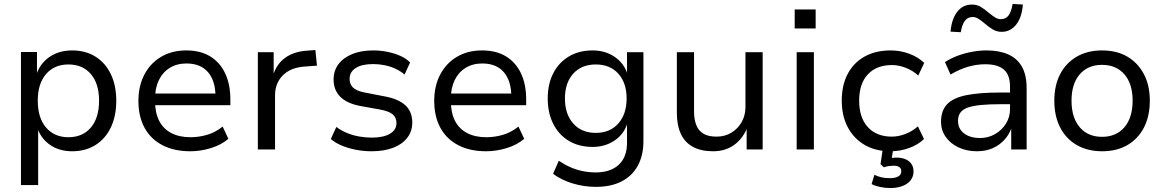

<svg xmlns="http://www.w3.org/2000/svg" viewBox="-20 -756 5891 971"><path d="M86 180V-493H167V-382H165Q185 -438 232.5 -469.5Q280 -501 345 -501Q413 -501 463 -469.5Q513 -438 540.5 -381Q568 -324 568 -246Q568 -170 541 -112.5Q514 -55 463.5 -23Q413 9 345 9Q281 9 235 -22Q189 -53 170 -106H173V180ZM326 -62Q398 -62 439.5 -111Q481 -160 481 -247Q481 -333 439.5 -381.5Q398 -430 326 -430Q255 -430 213 -381.5Q171 -333 171 -247Q171 -160 213 -111Q255 -62 326 -62Z M943 9Q861 9 802 -21.5Q743 -52 711.5 -109Q680 -166 680 -246Q680 -321 710 -378.5Q740 -436 794.5 -468.5Q849 -501 922 -501Q994 -501 1043.5 -470.5Q1093 -440 1119 -384.5Q1145 -329 1145 -253V-224H745V-283H1088L1070 -265Q1070 -347 1032 -391Q994 -435 923 -435Q875 -435 839 -413Q803 -391 783.5 -351Q764 -311 764 -256V-247Q764 -186 785 -145Q806 -104 846.5 -83Q887 -62 944 -62Q985 -62 1027 -74Q1069 -86 1106 -116L1135 -54Q1099 -23 1046.5 -7Q994 9 943 9Z M1284 0V-492H1364V-378H1362Q1380 -434 1424 -465Q1468 -496 1535 -500L1575 -503L1583 -424L1516 -419Q1447 -413 1409 -373.5Q1371 -334 1371 -274V0Z M1859 9Q1819 9 1780.5 1.5Q1742 -6 1709 -19.5Q1676 -33 1653 -53L1681 -114Q1706 -95 1736 -83Q1766 -71 1797.5 -65.5Q1829 -60 1859 -60Q1919 -60 1952 -79.5Q1985 -99 1985 -133Q1985 -162 1965.5 -178Q1946 -194 1902 -202L1802 -220Q1734 -233 1700.5 -267Q1667 -301 1667 -354Q1667 -398 1691.5 -431Q1716 -464 1761 -482.5Q1806 -501 1868 -501Q1903 -501 1938.5 -494Q1974 -487 2004.5 -473.5Q2035 -460 2054 -440L2026 -379Q2005 -397 1978.5 -409Q1952 -421 1923.5 -426.5Q1895 -432 1868 -432Q1810 -432 1779 -412Q1748 -392 1748 -357Q1748 -329 1766 -312.5Q1784 -296 1825 -288L1923 -269Q1995 -256 2030 -223.5Q2065 -191 2065 -136Q2065 -92 2039.5 -59Q2014 -26 1968 -8.5Q1922 9 1859 9Z M2439 9Q2357 9 2298 -21.5Q2239 -52 2207.5 -109Q2176 -166 2176 -246Q2176 -321 2206 -378.5Q2236 -436 2290.5 -468.5Q2345 -501 2418 -501Q2490 -501 2539.5 -470.5Q2589 -440 2615 -384.5Q2641 -329 2641 -253V-224H2241V-283H2584L2566 -265Q2566 -347 2528 -391Q2490 -435 2419 -435Q2371 -435 2335 -413Q2299 -391 2279.5 -351Q2260 -311 2260 -256V-247Q2260 -186 2281 -145Q2302 -104 2342.5 -83Q2383 -62 2440 -62Q2481 -62 2523 -74Q2565 -86 2602 -116L2631 -54Q2595 -23 2542.5 -7Q2490 9 2439 9Z M2994 189Q2934 189 2877 172Q2820 155 2777 123L2806 57Q2834 76 2864.5 89.5Q2895 103 2927.5 109.5Q2960 116 2992 116Q3068 116 3109.5 77Q3151 38 3151 -34V-130H3152Q3135 -77 3087.5 -45Q3040 -13 2977 -13Q2908 -13 2857 -43.5Q2806 -74 2778 -129.5Q2750 -185 2750 -258Q2750 -331 2778 -385.5Q2806 -440 2857 -470.5Q2908 -501 2977 -501Q3041 -501 3088.5 -468.5Q3136 -436 3153 -382H3151V-492H3234V-42Q3234 30 3205.5 82Q3177 134 3123.5 161.5Q3070 189 2994 189ZM2993 -84Q3065 -84 3107 -131.5Q3149 -179 3149 -258Q3149 -337 3107 -383.5Q3065 -430 2993 -430Q2921 -430 2879 -383.5Q2837 -337 2837 -258Q2837 -179 2879 -131.5Q2921 -84 2993 -84Z M3586 9Q3526 9 3485 -13Q3444 -35 3423.5 -78.5Q3403 -122 3403 -187V-492H3490V-191Q3490 -152 3501.5 -123Q3513 -94 3538 -79.5Q3563 -65 3604 -65Q3646 -65 3679 -85Q3712 -105 3731 -139Q3750 -173 3750 -214V-492H3837V0H3756V-110H3759Q3736 -54 3692 -22.5Q3648 9 3586 9Z M3999 -612V-708H4105V-612ZM4009 0V-492H4096V0Z M4483 9Q4408 9 4353 -23Q4298 -55 4267.5 -112.5Q4237 -170 4237 -247Q4237 -326 4267.5 -383Q4298 -440 4353.5 -470.5Q4409 -501 4484 -501Q4534 -501 4579 -484Q4624 -467 4654 -438L4624 -374Q4595 -400 4559.5 -413.5Q4524 -427 4491 -427Q4413 -427 4369 -380Q4325 -333 4325 -247Q4325 -161 4369 -113Q4413 -65 4490 -65Q4524 -65 4559 -78.5Q4594 -92 4622 -117L4653 -53Q4623 -24 4578 -7.5Q4533 9 4483 9ZM4482 195Q4456 195 4430.5 189.5Q4405 184 4388 175L4402 128Q4421 137 4438.5 141Q4456 145 4481 145Q4507 145 4522.5 136.5Q4538 128 4538 110Q4538 96 4528 89Q4518 82 4499 82Q4489 82 4477 83.5Q4465 85 4450 90L4433 74L4447 -20H4500L4488 57L4463 48Q4474 45 4488 43Q4502 41 4514 41Q4538 41 4557.5 48.5Q4577 56 4588.5 72Q4600 88 4600 111Q4600 137 4585 156Q4570 175 4543.5 185Q4517 195 4482 195Z M4920 9Q4869 9 4827.5 -10.5Q4786 -30 4762.5 -64Q4739 -98 4739 -140Q4739 -196 4769.5 -228.5Q4800 -261 4866 -274.5Q4932 -288 5037 -288H5102V-229H5040Q4982 -229 4941 -225Q4900 -221 4874.5 -212Q4849 -203 4837 -186.5Q4825 -170 4825 -145Q4825 -104 4856 -81Q4887 -58 4936 -58Q4978 -58 5012.5 -78Q5047 -98 5067.5 -131Q5088 -164 5088 -204V-318Q5088 -377 5057 -404Q5026 -431 4963 -431Q4919 -431 4876 -418.5Q4833 -406 4787 -379L4759 -442Q4788 -461 4823 -474Q4858 -487 4895.5 -494Q4933 -501 4969 -501Q5033 -501 5078.5 -481Q5124 -461 5148 -419Q5172 -377 5172 -310V0H5094V-110H5096Q5084 -76 5059.5 -49Q5035 -22 5000 -6.5Q4965 9 4920 9ZM4839 -593 4787 -596Q4793 -661 4821.5 -697Q4850 -733 4895 -733Q4920 -733 4939.5 -721.5Q4959 -710 4981 -691Q4999 -676 5013 -667.5Q5027 -659 5041 -659Q5067 -659 5081 -678.5Q5095 -698 5101 -736L5153 -733Q5148 -668 5119 -631.5Q5090 -595 5046 -595Q5021 -595 5001 -607Q4981 -619 4959 -638Q4941 -653 4927.5 -661.5Q4914 -670 4899 -670Q4874 -670 4859.5 -650.5Q4845 -631 4839 -593Z M5554 9Q5480 9 5425.5 -22.5Q5371 -54 5341.5 -111.5Q5312 -169 5312 -247Q5312 -324 5341.5 -381Q5371 -438 5425.5 -469.5Q5480 -501 5553 -501Q5628 -501 5681.5 -469.5Q5735 -438 5765 -381Q5795 -324 5795 -247Q5795 -169 5765.5 -111.5Q5736 -54 5682 -22.5Q5628 9 5554 9ZM5553 -64Q5625 -64 5666.5 -112.5Q5708 -161 5708 -247Q5708 -332 5666.5 -380Q5625 -428 5553 -428Q5482 -428 5440.5 -380Q5399 -332 5399 -247Q5399 -161 5440.5 -112.5Q5482 -64 5553 -64Z"/></svg>

Font: Nunito Sans 9pt
Style: Regular
Weight: 400
Version: Version 3.101;gftools[0.9.27]